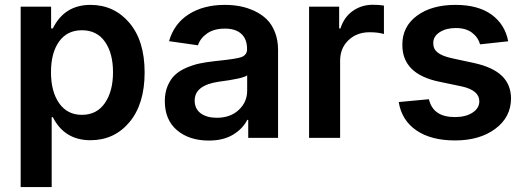

<svg xmlns="http://www.w3.org/2000/svg" viewBox="-20 -573 2184 798"><path d="M65.9 204.6V-545.4H192.4V-455.1H199.7Q248 -552.7 356 -552.7Q454.1 -552.7 517.6 -478.3Q581.1 -403.8 581.1 -272Q581.1 -140.6 518.1 -65.4Q455.1 9.8 356 9.8Q248 9.8 199.7 -85.9H194.8V204.6ZM320.3 -95.7Q382.3 -95.7 416 -144.8Q449.7 -193.8 449.7 -272.9Q449.7 -351.6 416.3 -399.4Q382.8 -447.3 320.3 -447.3Q259.3 -447.3 225.6 -400.4Q191.9 -353.5 191.9 -272.9Q191.9 -192.4 225.8 -144Q259.8 -95.7 320.3 -95.7Z M847.7 11.2Q766.6 11.2 715.8 -31.7Q665 -74.7 665 -152.8Q665 -188.5 676.8 -216.1Q688.5 -243.7 707 -261.2Q725.6 -278.8 753.7 -291Q781.7 -303.2 809.3 -309.1Q836.9 -314.9 872.1 -318.8Q878.4 -319.3 890.1 -320.8Q965.3 -328.6 983.9 -335.9Q1006.8 -345.2 1006.8 -367.7V-370.1Q1006.8 -410.6 982.9 -432.4Q959 -454.1 914.6 -454.1Q870.1 -454.1 841.6 -434.6Q813 -415 802.7 -384.8L682.6 -401.9Q703.6 -475.1 764.9 -513.9Q826.2 -552.7 914.1 -552.7Q946.8 -552.7 977.1 -547.1Q1007.3 -541.5 1036.9 -527.8Q1066.4 -514.2 1087.9 -493.4Q1109.4 -472.7 1122.6 -439.7Q1135.7 -406.7 1135.7 -365.2V0H1011.7V-74.7H1007.8Q988.3 -37.1 948 -12.9Q907.7 11.2 847.7 11.2ZM880.9 -83.5Q937.5 -83.5 972.4 -116.2Q1007.3 -148.9 1007.3 -195.8V-259.8Q991.2 -246.6 889.6 -233.4Q789.1 -218.8 789.1 -155.3Q789.1 -120.6 814.2 -102.1Q839.4 -83.5 880.9 -83.5Z M1264.6 0V-545.4H1389.6V-454.6H1395Q1409.7 -501.5 1446 -527.3Q1482.4 -553.2 1529.8 -553.2Q1555.2 -553.2 1575.7 -549.8V-431.6Q1551.8 -439 1516.1 -439Q1462.9 -439 1428.2 -405.8Q1393.6 -372.6 1393.6 -320.8V0Z M2092.3 -401.4 1975.1 -388.7Q1967.3 -418 1941.7 -437.3Q1916 -456.5 1874.5 -456.5Q1834 -456.5 1807.1 -439Q1780.3 -421.4 1780.8 -394Q1780.3 -370.1 1798.3 -355.2Q1816.4 -340.3 1857.4 -331.1L1950.7 -311Q2028.3 -293.9 2065.9 -257.8Q2103.5 -221.7 2104 -163.6Q2103.5 -85.9 2038.6 -37.6Q1973.6 10.7 1871.1 10.7Q1771.5 10.7 1710.4 -31.2Q1649.4 -73.2 1637.2 -148.9L1762.7 -160.6Q1779.8 -86.4 1870.6 -86.4Q1916 -86.4 1944.1 -105Q1972.2 -123.5 1972.2 -151.9Q1972.2 -197.8 1898.9 -213.9L1805.7 -233.4Q1651.4 -265.1 1652.3 -387.2Q1651.9 -462.4 1712.9 -507.6Q1773.9 -552.7 1873 -552.7Q1966.8 -552.7 2022.7 -512.5Q2078.6 -472.2 2092.3 -401.4Z"/></svg>

Font: Interop SemBd
Style: Regular
Weight: 600
Designer: Rasmus Andersson, Google, Jang Haemin
Foundry: jhaemin
Version: Version 1.007